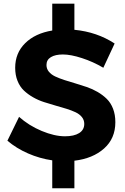

<svg xmlns="http://www.w3.org/2000/svg" viewBox="-20 -866 677 1037"><path d="M20 -106 83 -234.9Q136.2 -187.5 205.3 -158.7Q274.4 -129.9 331.1 -129.9Q379.9 -129.9 407.5 -147.2Q435.1 -164.6 435.1 -196.8Q435.1 -217.8 422.4 -233.6Q409.7 -249.5 387.9 -259.8Q366.2 -270 338.4 -278.6Q310.5 -287.1 279.5 -295.9Q248.5 -304.7 217.5 -314.7Q186.5 -324.7 158.7 -340.6Q130.9 -356.4 109.1 -377Q87.4 -397.5 74.7 -429Q62 -460.4 62 -500Q62 -579.6 116 -632.8Q169.9 -686 262.2 -701.2V-846.2H381.8V-705.1Q503.9 -693.4 599.1 -630.9L538.1 -500Q482.9 -532.7 422.6 -552.2Q362.3 -571.8 319.8 -571.8Q278.8 -571.8 254.9 -557.4Q231 -543 231 -515.1Q231 -494.6 243.7 -479Q256.3 -463.4 278.1 -453.1Q299.8 -442.9 327.6 -433.8Q355.5 -424.8 386.5 -415.8Q417.5 -406.7 448.2 -396.2Q479 -385.7 507.1 -369.4Q535.2 -353 556.6 -332Q578.1 -311 590.6 -278.8Q603 -246.6 603 -206.1Q603 -118.2 542.2 -64Q481.4 -9.8 381.8 2V150.9H262.2V0Q194.3 -9.8 131.3 -37.4Q68.4 -64.9 20 -106Z"/></svg>

Font: Montserrat Semi Bold
Style: Regular
Weight: 600
Designer: Julieta Ulanovsky
Foundry: Julieta Ulanovsky
Version: Version 3.001;PS 003.001;hotconv 1.0.70;makeotf.lib2.5.58329